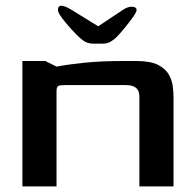

<svg xmlns="http://www.w3.org/2000/svg" viewBox="-20 -666 695 686"><path d="M60 0V-448H142L182 -428Q224 -436 283 -442Q342 -448 418 -448H468Q518 -448 545 -434Q572 -420 583.5 -399Q595 -378 597.5 -356.5Q600 -335 600 -320V0H478V-322Q478 -362 430 -362H212Q193 -362 187.5 -358.5Q182 -355 182 -340V0ZM187 -630Q187 -621 202 -601Q217 -581 235.5 -561Q254 -541 264 -532Q277 -520 288 -515Q299 -510 316 -510H346Q364 -510 376 -517.5Q388 -525 396 -533Q407 -544 424 -564.5Q441 -585 454.5 -604Q468 -623 468 -630Q468 -641 452.5 -642Q437 -643 418 -630L331 -572L237 -630Q187 -661 187 -630Z"/></svg>

Font: Goldman
Style: Regular
Weight: 400
Designer: Jaikishan Patel
Version: Version 1.000; ttfautohint (v1.8.3)